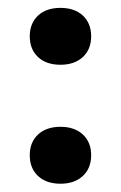

<svg xmlns="http://www.w3.org/2000/svg" viewBox="-20 -448 302 480"><path d="M54.4 -357.2Q54.4 -389.6 75 -409Q95.7 -428.3 131.2 -428.3Q166.6 -428.3 187.3 -409Q207.9 -389.6 207.9 -357.2Q207.9 -324.8 187.1 -305.4Q166.2 -286.1 131.2 -286.1Q95.7 -286.1 75 -305.4Q54.4 -324.8 54.4 -357.2ZM54.4 -59.9Q54.4 -92.3 75 -111.6Q95.7 -131 131.2 -131Q166.6 -131 187.3 -111.6Q207.9 -92.3 207.9 -59.9Q207.9 -27.4 187.1 -8.1Q166.2 11.3 131.2 11.3Q95.7 11.3 75 -8.1Q54.4 -27.4 54.4 -59.9Z"/></svg>

Font: Playfair Micro SmCond SmLight
Style: Regular
Weight: 360
Width: 4
Designer: Claus Eggers Sørensen
Foundry: Claus Eggers Sørensen
Version: Version 2.100;Glyphs 3.2 (3219)